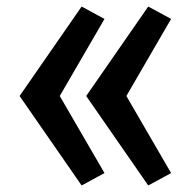

<svg xmlns="http://www.w3.org/2000/svg" viewBox="-20 -619 590 588"><path d="M434 -51 244 -325 434 -599 504 -561 367 -325 504 -89ZM230 -51 40 -325 230 -599 300 -561 163 -325 300 -89Z"/></svg>

Font: Lode Term
Style: Bold
Weight: 700
Monospace: yes
Designer: Belleve Invis
Foundry: Belleve Invis
Version: Version 29.2.0